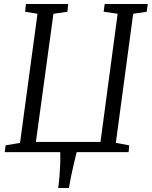

<svg xmlns="http://www.w3.org/2000/svg" viewBox="-20 -763 761 963"><path d="M272 180Q276 150 278.5 119.8Q281 89.5 282 59.5Q283 29.5 282 0H4L8 -34L80.5 -46.5L168 -694L106 -704L110 -743H322L318 -704L248 -694L160 -51H484L570 -694L500 -704L505 -743H721L716 -704L648 -694L561 -46.5L628 -34L625 0H364.5Q357 30 350 60Q343 90 336.8 120.2Q330.5 150.5 325.5 180Z"/></svg>

Font: Merriweather 24pt Light
Style: Italic
Weight: 300
Italic angle: -7.8°
Version: Version 2.101